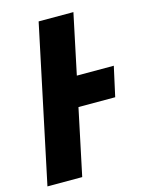

<svg xmlns="http://www.w3.org/2000/svg" viewBox="-161 -781 640 848"><g transform="rotate(-15 159.5 -357.0)"><path d="M-51 0H108L172 -303H340L370 -439H201L259 -714H100Z"/></g></svg>

Font: Noto Sans SemiCondensed ExtraBold
Style: Italic
Weight: 800
Width: 4
Italic angle: -12°
Designer: Monotype Design Team
Foundry: Monotype Imaging Inc.
Version: Version 2.013